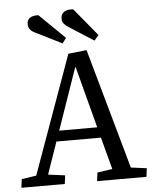

<svg xmlns="http://www.w3.org/2000/svg" viewBox="-61 -981 814 1031"><g transform="rotate(-5 346.0 -465.5)"><path d="M425 -706 607 -57 692 -46 686 0H420L426 -46L507 -58L461 -231H221L161 -58L252 -46L246 0H12L18 -46L97 -58L326 -695ZM241 -288H446L359 -619H356ZM335 -841Q320 -851 313 -861Q306 -871 306 -886Q306 -912 325.5 -923Q345 -934 373 -930L496 -781L472 -753ZM154 -826Q136 -835 129 -847Q122 -859 122 -872Q122 -896 139 -906.5Q156 -917 184 -915L321 -781L300 -753Z"/></g></svg>

Font: Literata 12pt
Style: Italic
Weight: 400
Italic angle: -2°
Designer: Latin by Veronika Burian and Jose Scaglione. Greek by Irene Vlachou. Cyrillic by Vera Evstafieva
Foundry: TypeTogether
Version: Version 3.002